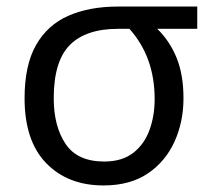

<svg xmlns="http://www.w3.org/2000/svg" viewBox="-20 -556 654 586"><path d="M296 10Q187 10 121 -58Q55 -126 55 -256Q55 -357 90 -418.5Q125 -480 189 -508Q253 -536 340 -536H582V-468H460Q498 -431 519 -379.5Q540 -328 540 -256Q540 -184 512.5 -123.5Q485 -63 431 -26.5Q377 10 296 10ZM298 -63Q352 -63 386 -89Q420 -115 436 -158.5Q452 -202 452 -254Q452 -382 375 -468H340Q242 -468 193 -418.5Q144 -369 144 -256Q144 -171 180 -117Q216 -63 298 -63Z"/></svg>

Font: Go Noto Kurrent-Regular
Style: Regular
Weight: 400
Designer: Monotype Design Team
Foundry: Monotype Imaging Inc.
Version: Version 2.012; ttfautohint (v1.8.4.7-5d5b)